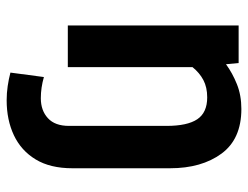

<svg xmlns="http://www.w3.org/2000/svg" viewBox="-102 -446 727 562"><g transform="rotate(90 261.0 -164.5)"><path d="M472 -13.5Q472 51.5 446.2 94Q420.5 136.5 375.5 157.8Q330.5 179 273 179Q252 179 231.5 176Q211 173 192 168L205 70Q236 79 267 79Q303 79 325.5 58.2Q348 37.5 348 -3.5V-289Q348 -350 328.5 -379Q309 -408 264.5 -408Q235 -408 213.8 -396.8Q192.5 -385.5 176 -365V0H54V-500H164L167.5 -463Q193.5 -482 226 -495Q258.5 -508 298.5 -508Q386.5 -508 429.2 -449.8Q472 -391.5 472 -299Z"/></g></svg>

Font: Cabin
Style: Bold
Weight: 700
Width: 4
Designer: Pablo Impallari
Foundry: Pablo Impallari. http://www.impallari.com Igino Marini. http://www.ikern.com
Version: Version 3.001